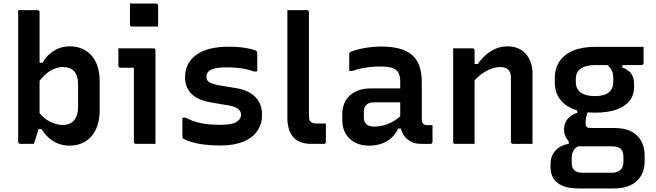

<svg xmlns="http://www.w3.org/2000/svg" viewBox="-20 -807 3680 1077"><path d="M170 0Q161 0 146.5 0Q132 0 117 0Q102 0 93 0Q90 0 87.5 -1.5Q85 -3 83.5 -5Q82 -7 82 -11Q82 -87 82 -162.5Q82 -238 82 -313.5Q82 -389 82 -465Q82 -541 82 -616Q82 -650 82 -683.5Q82 -717 82 -750Q96 -750 109.5 -750Q123 -750 136.5 -750Q150 -750 163.5 -750Q177 -750 191 -750Q195 -750 197 -748.5Q199 -747 200.5 -745Q202 -743 202 -739Q202 -658 202 -578.5Q202 -499 202 -420Q202 -341 202 -261.5Q202 -182 202 -102Q202 -102 199 -91.5Q196 -81 191 -66Q186 -51 181.5 -35.5Q177 -20 173.5 -10Q170 0 170 0ZM174 -83 187 -191Q219 -146 257.5 -126Q296 -106 332 -106Q359 -106 378.5 -117.5Q398 -129 408 -152Q418 -175 418 -207V-333Q418 -359 412 -378Q406 -397 394 -409Q383 -420 367.5 -425.5Q352 -431 332 -431Q308 -431 283 -420.5Q258 -410 234.5 -389Q211 -368 190 -337V-455H219Q236 -485 259 -505Q282 -525 310 -536Q338 -547 371 -547Q409 -547 440 -534Q471 -521 493 -496Q515 -471 527 -435Q539 -399 539 -353V-188Q539 -141 527 -104.5Q515 -68 493 -42.5Q471 -17 439.5 -3.5Q408 10 369 10Q338 10 309 -0.5Q280 -11 256 -32Q232 -53 213 -83Z M731 -11Q731 -42 731 -83.5Q731 -125 731 -172Q731 -219 731 -266Q731 -313 731 -355Q731 -397 731 -427H722Q715 -427 707 -427Q699 -427 690 -427Q681 -427 672 -427Q663 -427 655 -427Q650 -427 647 -430.5Q644 -434 644 -438Q644 -462 644 -487Q644 -512 644 -536Q660 -536 681 -536Q702 -536 724.5 -536Q747 -536 768.5 -536Q790 -536 809 -536Q828 -536 841 -536Q845 -536 847 -534.5Q849 -533 850.5 -531Q852 -529 852 -525Q852 -477 852 -422Q852 -367 852 -310.5Q852 -254 852 -199.5Q852 -145 852 -95Q852 -80 852 -64Q852 -48 852 -32Q852 -16 852 0Q823 0 797.5 0Q772 0 742 0Q737 0 734 -3Q731 -6 731 -11ZM709 -787Q727 -787 745 -787Q763 -787 782.5 -787Q802 -787 820 -787Q838 -787 856 -787Q861 -787 864 -784Q867 -781 867 -776V-658Q849 -658 831 -658Q813 -658 793.5 -658Q774 -658 756 -658Q738 -658 720 -658Q715 -658 712 -661Q709 -664 709 -669Z M1217 -107Q1282 -107 1307 -123Q1332 -139 1332 -162Q1332 -175 1325.5 -185.5Q1319 -196 1303.5 -203.5Q1288 -211 1261 -216L1160 -233Q1111 -242 1079.5 -261Q1048 -280 1033 -308.5Q1018 -337 1018 -374Q1018 -414 1034 -445.5Q1050 -477 1081 -499.5Q1112 -522 1157.5 -533.5Q1203 -545 1261 -545Q1295 -545 1322.5 -542.5Q1350 -540 1371.5 -535.5Q1393 -531 1409 -526Q1415 -524 1418 -521.5Q1421 -519 1422 -515Q1423 -511 1423 -505Q1423 -485 1423 -457.5Q1423 -430 1423 -406H1405Q1380 -415 1355.5 -420Q1331 -425 1305 -427Q1279 -429 1248 -429Q1207 -429 1182.5 -422.5Q1158 -416 1148 -404.5Q1138 -393 1138 -378Q1138 -365 1143.5 -356Q1149 -347 1164 -341Q1179 -335 1205 -329L1302 -313Q1349 -306 1382 -286.5Q1415 -267 1432.5 -236.5Q1450 -206 1450 -163Q1450 -111 1423 -72Q1396 -33 1344 -12Q1292 9 1218 9Q1182 9 1150.5 6.5Q1119 4 1093.5 -1Q1068 -6 1047 -12.5Q1026 -19 1012 -27Q1007 -30 1005 -32.5Q1003 -35 1003 -42Q1003 -63 1003 -91.5Q1003 -120 1003 -147H1021Q1044 -135 1065.5 -127.5Q1087 -120 1110.5 -115.5Q1134 -111 1160.5 -109Q1187 -107 1217 -107Z M1592 -623Q1592 -659 1592 -689.5Q1592 -720 1592 -750Q1616 -750 1626.5 -750Q1637 -750 1642 -750Q1647 -750 1651.5 -750Q1656 -750 1667 -750Q1678 -750 1702 -750Q1705 -750 1707.5 -748.5Q1710 -747 1711.5 -745Q1713 -743 1713 -739Q1713 -680 1713 -622Q1713 -564 1713 -506.5Q1713 -449 1713 -391Q1713 -333 1713 -275Q1713 -217 1713 -159Q1713 -147 1714.5 -138.5Q1716 -130 1722 -125Q1728 -119 1736.5 -116.5Q1745 -114 1758 -114Q1762 -114 1768 -114Q1774 -114 1779.5 -114Q1785 -114 1790.5 -114Q1796 -114 1798 -114H1808Q1808 -90 1808 -62.5Q1808 -35 1808 -11Q1808 -6 1805 -3Q1802 0 1797 0Q1793 0 1789.5 0Q1786 0 1779.5 0Q1773 0 1761 0Q1749 0 1727 0Q1693 0 1668 -9Q1643 -18 1626 -36.5Q1609 -55 1600.5 -83Q1592 -111 1592 -149Q1592 -208 1592 -267.5Q1592 -327 1592 -386Q1592 -445 1592 -504.5Q1592 -564 1592 -623Z M2346 -344Q2346 -319 2346 -293.5Q2346 -268 2346 -242.5Q2346 -217 2346 -191Q2346 -165 2346 -141Q2346 -131 2347.5 -124Q2349 -117 2354 -113Q2357 -109 2363 -107Q2369 -105 2378 -105Q2380 -105 2382.5 -105Q2385 -105 2388 -105H2406Q2406 -82 2406 -58.5Q2406 -35 2406 -11Q2406 -6 2403 -3Q2400 0 2395 0Q2390 0 2373.5 0Q2357 0 2344 0Q2317 0 2296 -8Q2275 -16 2258.5 -32Q2242 -48 2233.5 -70.5Q2225 -93 2225 -121Q2225 -153 2225 -187Q2225 -221 2225 -253Q2225 -270 2225 -286Q2225 -302 2225 -318Q2225 -334 2225 -350Q2225 -382 2214 -400.5Q2203 -419 2179.5 -426.5Q2156 -434 2115 -434Q2086 -434 2059.5 -431.5Q2033 -429 2008 -423.5Q1983 -418 1956 -409H1939Q1939 -432 1939 -456.5Q1939 -481 1939 -503Q1939 -507 1940 -509.5Q1941 -512 1942 -513Q1947 -518 1974 -526Q2001 -534 2039 -540Q2077 -546 2115 -546Q2176 -546 2219.5 -534.5Q2263 -523 2291 -499Q2319 -475 2332.5 -436.5Q2346 -398 2346 -344ZM2021 -148Q2021 -124 2035 -110.5Q2049 -97 2078 -97Q2107 -97 2134.5 -104.5Q2162 -112 2189 -128Q2216 -144 2243 -172V-86H2214Q2199 -55 2175.5 -33.5Q2152 -12 2120 -1Q2088 10 2050 10Q2004 10 1970.5 -8Q1937 -26 1918.5 -58Q1900 -90 1900 -133V-167Q1900 -200 1911 -226.5Q1922 -253 1942.5 -271.5Q1963 -290 1992 -300.5Q2021 -311 2057 -311Q2092 -311 2125 -311Q2158 -311 2189 -311Q2220 -311 2250 -311Q2258 -311 2262.5 -296.5Q2267 -282 2268 -264Q2269 -246 2269 -233Q2235 -233 2204.5 -233Q2174 -233 2143 -233Q2112 -233 2078 -233Q2063 -233 2052.5 -229.5Q2042 -226 2034 -218Q2028 -212 2024.5 -202.5Q2021 -193 2021 -182Z M2967 0Q2938 0 2912.5 0Q2887 0 2857 0Q2854 0 2851.5 -1.5Q2849 -3 2847.5 -5Q2846 -7 2846 -11Q2846 -71 2846 -130.5Q2846 -190 2846 -250Q2846 -310 2846 -369Q2846 -401 2831.5 -416Q2817 -431 2787 -431Q2769 -431 2748.5 -425.5Q2728 -420 2706.5 -408Q2685 -396 2665 -379Q2645 -362 2627 -338V-448H2660Q2681 -478 2706.5 -500Q2732 -522 2762 -534.5Q2792 -547 2826 -547Q2859 -547 2885 -536.5Q2911 -526 2929 -505.5Q2947 -485 2957 -457Q2967 -429 2967 -394Q2967 -346 2967 -297Q2967 -248 2967 -199Q2967 -150 2967 -101Q2967 -75 2967 -50Q2967 -25 2967 0ZM2642 0Q2623 0 2605.5 0Q2588 0 2570 0Q2552 0 2533 0Q2530 0 2528 -0.5Q2526 -1 2524.5 -2.5Q2523 -4 2522.5 -6Q2522 -8 2522 -11Q2522 -65 2522 -118Q2522 -171 2522 -224Q2522 -277 2522 -330.5Q2522 -384 2522 -437Q2522 -467 2522 -492.5Q2522 -518 2522 -536Q2544 -536 2562 -536Q2580 -536 2597 -536Q2614 -536 2631 -536Q2635 -536 2637 -534.5Q2639 -533 2640.5 -531Q2642 -529 2642 -525Q2642 -438 2642 -350.5Q2642 -263 2642 -175.5Q2642 -88 2642 0Z M3144 -80Q3144 -102 3152 -120Q3160 -138 3176.5 -152Q3193 -166 3218 -174V-204L3278 -182Q3271 -166 3268 -149.5Q3265 -133 3265 -115Q3265 -101 3271.5 -95Q3278 -89 3291 -89H3426Q3484 -89 3521.5 -69.5Q3559 -50 3577.5 -15Q3596 20 3596 65V99Q3596 133 3585 160.5Q3574 188 3552.5 208Q3531 228 3498.5 239Q3466 250 3422 250H3224Q3172 250 3137.5 236Q3103 222 3085.5 195.5Q3068 169 3068 131V113Q3068 83 3080.5 59.5Q3093 36 3115.5 20.5Q3138 5 3170 0V-35L3240 9Q3220 13 3208.5 23.5Q3197 34 3192 47.5Q3187 61 3187 78V106Q3187 124 3193 136.5Q3199 149 3213 155.5Q3227 162 3250 162H3413Q3430 162 3442 157Q3454 152 3462 145Q3470 137 3473.5 125Q3477 113 3477 99V73Q3477 43 3462.5 28.5Q3448 14 3413 14H3236Q3212 14 3191 2Q3170 -10 3157 -32Q3144 -54 3144 -80ZM3380 -448 3471 -454V-428Q3506 -416 3521.5 -393Q3537 -370 3537 -337V-319Q3537 -275 3512 -242.5Q3487 -210 3438.5 -192.5Q3390 -175 3317 -175Q3245 -175 3195 -195.5Q3145 -216 3118.5 -254Q3092 -292 3092 -346V-368Q3092 -423 3118.5 -462.5Q3145 -502 3195 -523Q3245 -544 3317 -544Q3385 -544 3453.5 -544Q3522 -544 3590 -544Q3590 -522 3590 -499Q3590 -476 3590 -453Q3590 -449 3587 -445.5Q3584 -442 3579 -442Q3536 -442 3494 -442Q3452 -442 3409 -442Q3366 -442 3317 -442Q3266 -442 3238 -422.5Q3210 -403 3210 -364V-345Q3210 -329 3215 -317Q3220 -305 3229 -295Q3243 -282 3264.5 -275Q3286 -268 3317 -268Q3369 -268 3394.5 -288.5Q3420 -309 3420 -347V-370Q3420 -386 3416.5 -399Q3413 -412 3404.5 -424Q3396 -436 3380 -448Z"/></svg>

Font: Recursive SemiBold
Style: Regular
Weight: 600
Version: Version 1.085